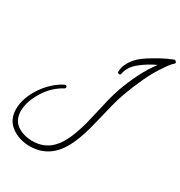

<svg xmlns="http://www.w3.org/2000/svg" viewBox="-672 -931 1453 1548"><g transform="rotate(30 54.5 -157.0)"><path d="M518.6 -733.4Q518.6 -726.6 509.8 -719.2Q501 -711.9 496.1 -707Q486.3 -696.3 477.5 -684.1Q468.8 -671.9 460 -659.2Q401.4 -576.2 358.9 -484.9Q316.4 -393.6 282.2 -298.8Q261.7 -241.2 246.6 -181.6Q231.4 -122.1 217.3 -62Q203.1 -2 187.5 57.6Q171.9 117.2 150.4 174.8Q129.9 230.5 101.6 278.8Q73.2 327.1 35.2 362.3Q-2.9 397.5 -53.2 417.5Q-103.5 437.5 -168 437.5Q-214.8 437.5 -260.3 423.3Q-305.7 409.2 -342.8 379.9Q-378.9 351.6 -394.5 313.5Q-410.2 275.4 -410.2 231.4Q-410.2 176.8 -390.1 122.1Q-370.1 67.4 -336.4 18.1Q-302.7 -31.2 -259.3 -70.8Q-215.8 -110.4 -168 -133.8Q-162.1 -135.7 -160.2 -135.7Q-154.3 -135.7 -150.4 -131.3Q-146.5 -127 -146.5 -121.1Q-146.5 -112.3 -154.3 -107.4Q-165 -101.6 -174.8 -95.7Q-184.6 -89.8 -194.3 -83Q-243.2 -48.8 -279.3 -2Q-315.4 44.9 -339.8 98.6Q-353.5 128.9 -361.3 160.6Q-369.1 192.4 -369.1 224.6Q-369.1 260.7 -356.9 292Q-344.7 323.2 -316.4 345.7Q-285.2 369.1 -246.1 379.9Q-207 390.6 -169.9 390.6Q-113.3 390.6 -69.8 372.6Q-26.4 354.5 5.9 322.8Q38.1 291 62 248.5Q85.9 206.1 103.5 157.2Q125 99.6 140.1 40Q155.3 -19.5 168.5 -79.6Q181.6 -139.6 196.3 -199.2Q210.9 -258.8 231.4 -317.4Q262.7 -405.3 304.2 -488.8Q345.7 -572.3 401.4 -646.5Q383.8 -637.7 365.7 -628.9Q347.7 -620.1 331.1 -609.4Q289.1 -584 249 -549.8Q209 -515.6 191.4 -468.8Q187.5 -460 186 -451.7Q184.6 -443.4 182.6 -434.6Q181.6 -430.7 177.7 -428.2Q173.8 -425.8 169.9 -425.8Q166 -425.8 159.7 -429.2Q153.3 -432.6 153.3 -437.5Q153.3 -473.6 166.5 -504.9Q179.7 -536.1 200.7 -563Q221.7 -589.8 249 -611.8Q276.4 -633.8 304.7 -651.4Q350.6 -679.7 398.9 -706.1Q447.3 -732.4 498 -751H501Q505.9 -751 512.2 -745.1Q518.6 -739.3 518.6 -733.4Z"/></g></svg>

Font: Calligraffitti
Style: Regular
Weight: 400
Designer: Dathan Boardman
Foundry: Open Window
Version: Version 1.001